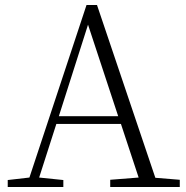

<svg xmlns="http://www.w3.org/2000/svg" viewBox="-20 -750 747 770"><path d="M454 -284 333 -651 216 -284ZM701 -29V0H422V-29L536 -38L465 -253H206L137 -38L234 -28V0H11V-28L98 -38L327 -730H369L603 -37Z"/></svg>

Font: Source Han Serif SC ExtraLight
Style: Regular
Weight: 250
Designer: Ryoko NISHIZUKA  (kana & ideographs); Frank Grießhammer (Latin, Greek & Cyrillic); Wenlong ZHANG  (bopomofo); Sandoll Co
Foundry: Adobe Systems Incorporated
Version: Version 1.001 October 20, 2017